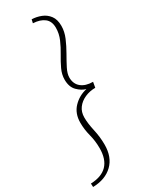

<svg xmlns="http://www.w3.org/2000/svg" viewBox="-279 -792 810 1041"><g transform="rotate(-30 125.5 -271.0)"><path d="M-34 206 -35 184Q102 179 102 41Q102 -4 91 -46Q80 -88 80 -130Q80 -188 115 -224.5Q150 -261 200 -272Q173 -279 148 -304Q123 -329 123 -375Q123 -407 138 -439Q153 -471 173 -504Q193 -537 208 -571.5Q223 -606 223 -643Q223 -684 197 -704Q171 -724 127 -726L132 -748Q162 -747 190 -736Q218 -725 236 -701Q254 -677 254 -637Q254 -601 238.5 -564.5Q223 -528 202.5 -492.5Q182 -457 166.5 -426.5Q151 -396 151 -372Q151 -332 178 -310Q205 -288 251 -288L245 -254Q210 -254 179.5 -240.5Q149 -227 131 -202.5Q113 -178 113 -144Q113 -107 124 -58.5Q135 -10 135 38Q135 116 89.5 160Q44 204 -34 206Z"/></g></svg>

Font: Livvic Thin
Style: Italic
Weight: 250
Italic angle: -10°
Designer: Jacques Le Bailly, Baron von Fonthausen
Version: Version 1.001; ttfautohint (v1.8.2)